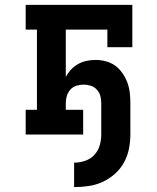

<svg xmlns="http://www.w3.org/2000/svg" viewBox="-20 -550 640 785"><path d="M283 215V115Q306 115 328 107.5Q350 100 365.5 83.5Q381 67 387.5 45Q394 23 394 0V-129Q394 -144 390 -158.5Q386 -173 375.5 -184Q365 -195 351 -199.5Q337 -204 322 -204Q307 -204 292.5 -199.5Q278 -195 268 -184Q258 -173 253.5 -158.5Q249 -144 249 -129V-101H320V0H85V-101H131V-429H85V-530H521V-357H419V-429H249V-236Q258 -252 270.5 -265.5Q283 -279 299 -288Q315 -297 333.5 -301Q352 -305 370 -305Q391 -305 412.5 -299.5Q434 -294 451 -281.5Q468 -269 480.5 -251Q493 -233 500.5 -213Q508 -193 510.5 -171.5Q513 -150 513 -129V0Q513 30 507 59.5Q501 89 486.5 115Q472 141 449.5 161Q427 181 400 193.5Q373 206 343 210.5Q313 215 283 215Z"/></svg>

Font: Iosevka Curly Slab Extended
Style: Bold
Weight: 700
Width: 7
Monospace: yes
Designer: Belleve Invis
Foundry: Belleve Invis
Version: Version 11.1.0; ttfautohint (v1.8.3)